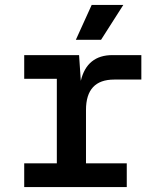

<svg xmlns="http://www.w3.org/2000/svg" viewBox="-20 -757 640 777"><path d="M78 0V-96H210V-438H78V-534H300L307 -430Q332 -534 435 -534H552V-435H442Q328 -435 328 -312V-96H493V0ZM287 -596 351 -737H479L389 -596Z"/></svg>

Font: Geist Mono SemiBold
Style: Regular
Weight: 600
Monospace: yes
Designer: Basement.studio, Andrés Briganti, Mateo Zaragoza
Foundry: Basement.studio, Vercel, Andrés Briganti, Guido Ferreyra, Mateo Zaragoza
Version: Version 1.500; ttfautohint (v1.8.4.7-5d5b)